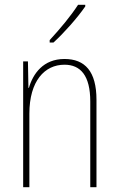

<svg xmlns="http://www.w3.org/2000/svg" viewBox="-20 -835 498 804"><path d="M337 -808V-815H307C275 -766 233 -716 188 -667V-657H204C247 -696 304 -760 337 -808ZM250 -588C161 -588 118 -526 101 -467H99L97 -578H77V-51H103V-359C103 -496 167 -564 250 -564C317 -564 358 -519 358 -410V-51H384V-417C384 -536 336 -588 250 -588Z"/></svg>

Font: Noto Sans Tamil UI Condensed Thin
Style: Regular
Weight: 100
Width: 3
Designer: Jelle Bosma - Monotype Design Team
Foundry: Monotype Imaging Inc.
Version: Version 2.004